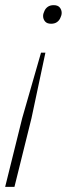

<svg xmlns="http://www.w3.org/2000/svg" viewBox="-28 -534 290 744"><path d="M170 -442Q154 -442 146.5 -451Q139 -460 139 -472Q139 -477 140.5 -482Q142 -487 144 -491Q148 -501 157 -507.5Q166 -514 180 -514Q196 -514 203.5 -505Q211 -496 211 -484Q211 -479 209.5 -474Q208 -469 206 -465Q202 -455 193 -448.5Q184 -442 170 -442ZM58 -76 131 -330H148L94 -76L28 190H-8Z"/></svg>

Font: IBM Plex Serif ExtraLight
Style: Italic
Weight: 200
Italic angle: -14°
Designer: Mike Abbink, Paul van der Laan, Pieter van Rosmalen
Foundry: Bold Monday
Version: Version 2.5